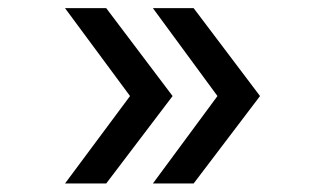

<svg xmlns="http://www.w3.org/2000/svg" viewBox="-20 -622 796 466"><path d="M295.6 -388.9 137.8 -602.2H237.8L398.9 -388.9L237.8 -176.7H137.8ZM507.8 -388.9 351.1 -602.2H450L611.1 -388.9L450 -176.7H351.1Z"/></svg>

Font: Paperlogy 5 Medium
Style: Regular
Weight: 500
Designer: redesigned by Lee Juim, glyphs from Gmarket Sans & Montserrat
Foundry: PT&
Version: Version 1.001